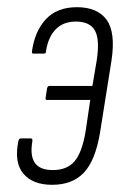

<svg xmlns="http://www.w3.org/2000/svg" viewBox="-20 -508 346 534"><path d="M194 -488Q251 -488 276.5 -453Q302 -418 290 -339L258 -138Q245 -61 213 -27.5Q181 6 125 6Q71 6 45 -25Q19 -56 31 -115Q32 -120 34 -121.5Q36 -123 38 -123H66Q71 -123 70 -115Q63 -75 77 -55Q91 -35 127 -35Q166 -35 187 -59Q208 -83 218 -142L231 -230H110Q106 -230 107 -237L111 -263Q113 -269 117 -269H237L249 -340Q258 -398 244 -423Q230 -448 191 -448Q156 -448 135 -426.5Q114 -405 108 -366Q108 -359 103 -359H72Q68 -359 69 -366Q77 -422 108 -455Q139 -488 194 -488Z"/></svg>

Font: Sofia Sans Extra Condensed Light
Style: Italic
Weight: 300
Italic angle: -9°
Version: Version 4.100